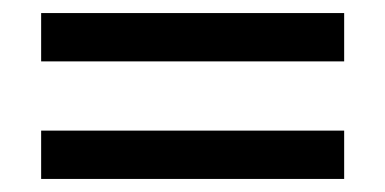

<svg xmlns="http://www.w3.org/2000/svg" viewBox="-20 -377 590 294"><path d="M43 -103V-177H507V-103ZM43 -283V-357H507V-283Z"/></svg>

Font: Ysabeau Infant SemiBold
Style: Regular
Weight: 600
Designer: Christian Thalmann (Catharsis Fonts)
Version: Version 2.002; featfreeze: ss01,ss02,lnum